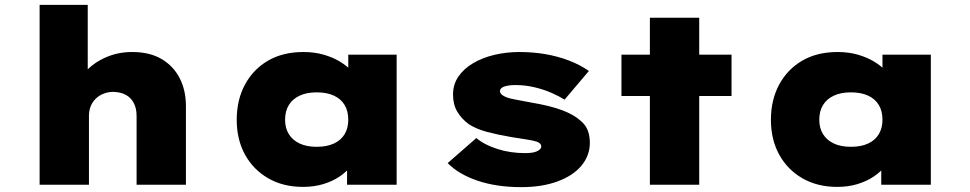

<svg xmlns="http://www.w3.org/2000/svg" viewBox="-20 -760 3992 790"><path d="M143 0V-740H341V-405L291 -386Q301 -432 334 -467.5Q367 -503 416.5 -524.5Q466 -546 524 -546Q596 -546 645 -517Q694 -488 719.5 -438Q745 -388 745 -324V0H542V-283Q542 -314 530.5 -336Q519 -358 498 -369.5Q477 -381 447 -382Q425 -382 406 -374.5Q387 -367 373.5 -353.5Q360 -340 353 -322.5Q346 -305 346 -282V0H245Q200 0 174.5 0Q149 0 143 0Z M1227 9Q1145 9 1083.5 -26.5Q1022 -62 988 -124Q954 -186 954 -267Q954 -349 988 -412Q1022 -475 1083 -510.5Q1144 -546 1228 -546Q1274 -546 1312 -535Q1350 -524 1379.5 -506Q1409 -488 1429.5 -465.5Q1450 -443 1458 -422L1413 -417V-535H1612V0H1408V-142L1451 -130Q1445 -103 1425.5 -78Q1406 -53 1377 -33.5Q1348 -14 1310 -2.5Q1272 9 1227 9ZM1283 -156Q1325 -156 1354 -169.5Q1383 -183 1398 -208Q1413 -233 1413 -267Q1413 -303 1398 -328Q1383 -353 1354 -366.5Q1325 -380 1283 -380Q1242 -380 1213 -366.5Q1184 -353 1168.5 -328Q1153 -303 1153 -267Q1153 -233 1168.5 -208Q1184 -183 1213 -169.5Q1242 -156 1283 -156Z M2125 10Q2023 10 1945 -16.5Q1867 -43 1822 -89L1940 -192Q1973 -164 2026.5 -147Q2080 -130 2140 -130Q2154 -130 2166.5 -131.5Q2179 -133 2188 -137Q2197 -141 2202 -146Q2207 -151 2207 -158Q2207 -170 2189 -177Q2174 -182 2144.5 -186.5Q2115 -191 2084 -196Q2026 -206 1983 -217.5Q1940 -229 1909 -249Q1879 -271 1861.5 -300.5Q1844 -330 1844 -371Q1844 -413 1866.5 -445.5Q1889 -478 1927.5 -500.5Q1966 -523 2015 -534.5Q2064 -546 2117 -546Q2172 -546 2222.5 -537.5Q2273 -529 2319.5 -511.5Q2366 -494 2403 -468L2303 -350Q2281 -364 2249 -378Q2217 -392 2179 -401Q2141 -410 2101 -410Q2086 -410 2075 -408.5Q2064 -407 2055 -404Q2046 -401 2041.5 -396Q2037 -391 2037 -385Q2037 -380 2041 -374.5Q2045 -369 2053 -365Q2066 -357 2095 -351.5Q2124 -346 2166 -338Q2244 -325 2293 -306.5Q2342 -288 2368 -264Q2390 -246 2398.5 -223Q2407 -200 2407 -173Q2407 -120 2372.5 -78.5Q2338 -37 2274 -13.5Q2210 10 2125 10Z M2654 0V-687H2857V0ZM2537 -365V-535H2990V-365Z M3425 9Q3343 9 3281.5 -26.5Q3220 -62 3186 -124Q3152 -186 3152 -267Q3152 -349 3186 -412Q3220 -475 3281 -510.5Q3342 -546 3426 -546Q3472 -546 3510 -535Q3548 -524 3577.5 -506Q3607 -488 3627.5 -465.5Q3648 -443 3656 -422L3611 -417V-535H3810V0H3606V-142L3649 -130Q3643 -103 3623.5 -78Q3604 -53 3575 -33.5Q3546 -14 3508 -2.5Q3470 9 3425 9ZM3481 -156Q3523 -156 3552 -169.5Q3581 -183 3596 -208Q3611 -233 3611 -267Q3611 -303 3596 -328Q3581 -353 3552 -366.5Q3523 -380 3481 -380Q3440 -380 3411 -366.5Q3382 -353 3366.5 -328Q3351 -303 3351 -267Q3351 -233 3366.5 -208Q3382 -183 3411 -169.5Q3440 -156 3481 -156Z"/></svg>

Font: Lexend Giga Black
Style: Regular
Weight: 900
Designer: Bonnie Shaver-Troup, Thomas Jockin
Foundry: Lexend
Version: Version 1.007